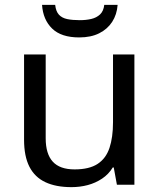

<svg xmlns="http://www.w3.org/2000/svg" viewBox="-20 -760 658 790"><path d="M533 -536V0H461L448 -71H444Q427 -43 400 -25Q373 -7 341 1.5Q309 10 274 10Q210 10 166.5 -10.5Q123 -31 101 -74Q79 -117 79 -185V-536H168V-191Q168 -127 197 -95Q226 -63 287 -63Q347 -63 381.5 -85.5Q416 -108 430.5 -151.5Q445 -195 445 -257V-536ZM464 -740Q461 -700 441.5 -670Q422 -640 388 -623Q354 -606 306 -606Q232 -606 194.5 -642.5Q157 -679 153 -740H207Q210 -713 222.5 -699.5Q235 -686 256.5 -681.5Q278 -677 308 -677Q334 -677 355.5 -682Q377 -687 391.5 -700.5Q406 -714 409 -740Z"/></svg>

Font: Noto Sans Gujarati
Style: Regular
Weight: 400
Designer: Jelle Bosma - Monotype Design Team, Universal Thirst
Foundry: Monotype Imaging Inc.
Version: Version 2.102